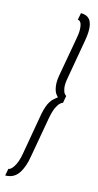

<svg xmlns="http://www.w3.org/2000/svg" viewBox="-194 -735 469 920"><g transform="rotate(15 40.0 -275.0)"><path d="M-63.5 147Q-50 147 -37.5 143.2Q-25 139.5 -14.5 131.2Q-4 123 4.8 108.8Q13.5 94.5 20.8 74Q28 53.5 32.5 25.5L68 -174.5Q74 -207 83 -226.2Q92 -245.5 101 -253.2Q110 -261 114 -261L120.5 -297Q117.5 -297 111.2 -305Q105 -313 102 -331Q99 -349 104.5 -380L138.5 -574Q143.5 -601.5 144 -622Q144.5 -642.5 141 -657Q137.5 -671.5 130.2 -680.5Q123 -689.5 112 -694Q101 -698.5 86 -698.5L79.5 -664Q84 -664 89 -660.8Q94 -657.5 97.5 -647.8Q101 -638 101.5 -619.8Q102 -601.5 96 -570.5L62 -380Q58.5 -359 59.2 -343.5Q60 -328 62.8 -316.8Q65.5 -305.5 69.5 -298.2Q73.5 -291 77.8 -286.8Q82 -282.5 83.5 -280Q80.5 -277.5 75 -273.2Q69.5 -269 63.2 -263Q57 -257 50.2 -246.8Q43.5 -236.5 38 -221.2Q32.5 -206 28 -184.5L-7 16Q-11.5 44.5 -18.2 63.2Q-25 82 -32.5 92.8Q-40 103.5 -46.2 108Q-52.5 112.5 -57 112.5Z"/></g></svg>

Font: Anybody UltraCondensed Light
Style: Italic
Weight: 300
Width: 1
Italic angle: -10°
Version: Version 1.113;gftools[0.9.25]